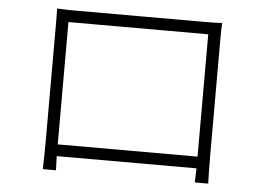

<svg xmlns="http://www.w3.org/2000/svg" viewBox="-49 -735 1098 799"><g transform="rotate(5 500.0 -335.5)"><path d="M158 -671C159 -649 159 -624 159 -605C159 -578 159 -139 159 -110C159 -82 158 -17 157 0H212L210 -59H794L792 0H848C847 -15 846 -82 846 -110C846 -134 846 -567 846 -605C846 -626 846 -650 848 -671C821 -669 786 -669 766 -669C731 -669 279 -669 238 -669C216 -669 196 -669 158 -671ZM210 -108V-619H794V-108Z"/></g></svg>

Font: Noto Sans TC Light
Style: Regular
Weight: 300
Designer: Ryoko NISHIZUKA 西塚涼子 (kana, bopomofo & ideographs); Paul D. Hunt (Latin, Greek & Cyrillic); Sandoll Communications 산돌커뮤니
Foundry: Adobe
Version: Version 2.004;hotconv 1.0.118;makeotfexe 2.5.65603